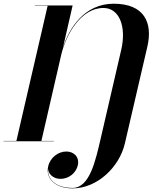

<svg xmlns="http://www.w3.org/2000/svg" viewBox="-74 -780 879 1060"><path d="M-54 -2V0H223V-2H154.5L264.5 -479.5C290.5 -588 372 -736 497 -736C585.5 -736 624.5 -632.5 595.5 -506L483 -20C453.5 107 421.5 257.5 326.5 257.5C234 257.5 187 210 191.5 152.5C193.5 182 221.5 207.5 259.5 207.5C308 207.5 346 173.5 355.5 133C366 85.5 332.5 56.5 292.5 56.5C247 56.5 203 90 192 138.5C176.5 205 230.5 260 326.5 260C464 260 585.5 141.5 615.5 11.5L740 -524.5C770 -656.5 721 -759.5 554 -759.5C392 -759.5 308.5 -625 274 -519L327 -750H119V-748H189L16.5 -2Z"/></svg>

Font: Bodoni* 96pt
Style: Bold Italic
Weight: 700
Italic angle: -13°
Version: Version 2.3